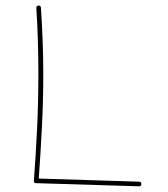

<svg xmlns="http://www.w3.org/2000/svg" viewBox="-20 -671 604 689"><path d="M118.2 -650.9Q126 -651.9 127 -643.1Q130.9 -582 133.1 -522.7Q135.3 -463.4 135.3 -405.3Q135.3 -311 130.6 -218Q126 -125 119.1 -30.3L479 -19Q487.3 -19 487.3 -10.7Q487.3 -2.4 479 -2.4L109.9 -13.7Q100.6 -13.7 101.6 -22.5Q108.9 -119.1 113.3 -214.1Q117.7 -309.1 117.7 -405.3Q117.7 -463.4 116 -522.2Q114.3 -581.1 110.4 -642.1Q109.4 -649.9 118.2 -650.9Z"/></svg>

Font: Mikhak Thin
Style: Regular
Weight: 100
Designer: Amin Abedi
Version: Version 3.3